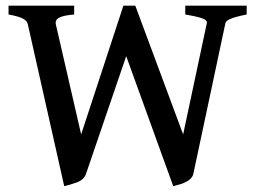

<svg xmlns="http://www.w3.org/2000/svg" viewBox="-20 -635 890 670"><path d="M204.1 14.6 77.1 -550.3Q74.7 -562.5 59.6 -570.3Q44.4 -578.1 9.8 -584.5V-615.2H238.8V-584.5Q207 -581.5 193.1 -576.2Q179.2 -570.8 176.3 -564.2Q173.3 -557.6 174.8 -550.3L263.2 -166L410.6 -615.2H452.1L619.1 -166L701.7 -554.2Q704.1 -565.4 681.9 -572.3Q659.7 -579.1 626.5 -584.5V-615.2H840.8V-584.5Q797.9 -575.7 783 -568.8Q768.1 -562 766.6 -554.2L654.8 -28.8Q651.9 -15.1 638.7 -6.1Q625.5 2.9 610.1 7.6Q594.7 12.2 584.5 14.6L420.4 -439L280.3 -28.8Q273.4 -7.8 248.8 1.2Q224.1 10.3 204.1 14.6Z"/></svg>

Font: David Libre Medium
Style: Regular
Weight: 500
Designer: Ismar David, J. Victor Gaultney, Annie Olsen and Meir Sadan
Foundry: Monotype Imaging Inc. & SIL International
Version: Version 1.100; ttfautohint (v1.8.4.7-5d5b)